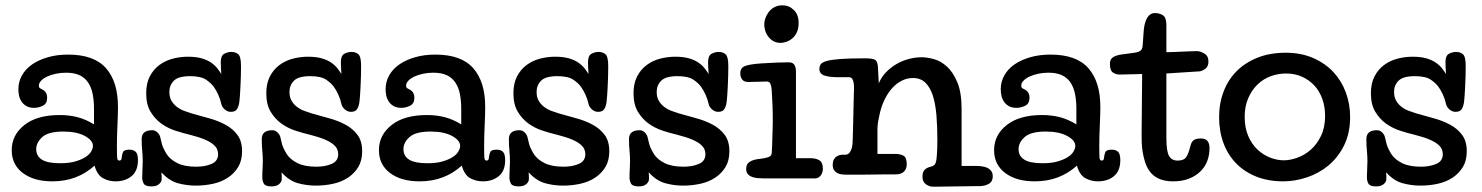

<svg xmlns="http://www.w3.org/2000/svg" viewBox="-20 -670 5567 721"><path d="M333 -261Q333 -292 328 -317Q323 -342 311 -360Q299 -378 279 -387.5Q259 -397 228 -397Q208 -397 189.5 -393Q171 -389 157 -382.5Q143 -376 134.5 -367Q126 -358 126 -349Q126 -341 130.5 -338.5Q135 -336 137 -335Q157 -326 157 -303Q157 -281 141 -273Q125 -265 108 -265Q91 -265 79.5 -271.5Q68 -278 61 -288.5Q54 -299 51.5 -311Q49 -323 49 -335Q49 -363 62.5 -387Q76 -411 100.5 -428Q125 -445 159.5 -455Q194 -465 236 -465Q333 -465 378 -414Q423 -363 423 -269Q423 -257 422.5 -238Q422 -219 421 -198.5Q420 -178 419.5 -158.5Q419 -139 419 -124Q419 -87 420 -77Q421 -67 428 -67Q433 -67 435 -70.5Q437 -74 437 -79Q438 -90 442 -99Q446 -108 466 -108Q481 -108 489.5 -100Q498 -92 498 -69Q498 -28 474 -8.5Q450 11 414 11Q388 11 366.5 -1Q345 -13 335 -48Q303 -19 263.5 -4Q224 11 177 11Q107 11 65.5 -20.5Q24 -52 24 -106Q24 -163 71.5 -200.5Q119 -238 204 -238Q240 -238 271 -230Q302 -222 333 -203ZM116 -110Q116 -84 137.5 -70.5Q159 -57 206 -57Q240 -57 263.5 -64Q287 -71 301.5 -80.5Q316 -90 322.5 -101.5Q329 -113 329 -122Q329 -143 298.5 -159.5Q268 -176 218 -176Q162 -176 139 -155.5Q116 -135 116 -110Z M586 -23Q587 -15 587 -9Q587 -3 587 3Q587 13 577 21.5Q567 30 549 30Q526 30 520 20Q514 10 514 -4Q514 -22 515 -36Q516 -50 516 -64Q516 -84 514 -104Q512 -124 512 -148Q512 -181 552 -181Q563 -181 571.5 -172.5Q580 -164 582 -154Q584 -144 588 -129Q592 -114 606 -91Q619 -71 646 -57.5Q673 -44 717 -44Q750 -44 774.5 -54.5Q799 -65 799 -91Q799 -100 795.5 -109Q792 -118 781 -127.5Q770 -137 749 -146Q728 -155 693 -164Q667 -170 638 -179.5Q609 -189 585 -206.5Q561 -224 545 -251Q529 -278 529 -320Q529 -357 542.5 -383Q556 -409 578 -425.5Q600 -442 628 -449.5Q656 -457 686 -457Q716 -457 737 -451Q758 -445 772.5 -435Q787 -425 796 -413.5Q805 -402 811 -392Q810 -405 809.5 -419Q809 -433 809 -436Q809 -461 822 -468Q835 -475 849 -475Q865 -475 875 -466Q885 -457 885 -422Q885 -405 884.5 -385Q884 -365 883 -346Q882 -327 881 -311.5Q880 -296 879 -289Q877 -272 870.5 -261Q864 -250 847 -250Q834 -250 823.5 -259.5Q813 -269 811 -280Q807 -298 799.5 -314.5Q792 -331 784 -342Q775 -356 755 -370Q735 -384 694 -384Q650 -384 633 -367Q616 -350 616 -325Q616 -305 624 -291.5Q632 -278 644.5 -268.5Q657 -259 672 -253.5Q687 -248 700 -244Q731 -235 764.5 -226Q798 -217 826 -202Q854 -187 871.5 -163.5Q889 -140 889 -102Q889 -67 874.5 -43Q860 -19 836 -3Q812 13 780.5 20Q749 27 715 27Q681 27 648 18Q615 9 586 -23Z M1037 -23Q1038 -15 1038 -9Q1038 -3 1038 3Q1038 13 1028 21.5Q1018 30 1000 30Q977 30 971 20Q965 10 965 -4Q965 -22 966 -36Q967 -50 967 -64Q967 -84 965 -104Q963 -124 963 -148Q963 -181 1003 -181Q1014 -181 1022.5 -172.5Q1031 -164 1033 -154Q1035 -144 1039 -129Q1043 -114 1057 -91Q1070 -71 1097 -57.5Q1124 -44 1168 -44Q1201 -44 1225.5 -54.5Q1250 -65 1250 -91Q1250 -100 1246.5 -109Q1243 -118 1232 -127.5Q1221 -137 1200 -146Q1179 -155 1144 -164Q1118 -170 1089 -179.5Q1060 -189 1036 -206.5Q1012 -224 996 -251Q980 -278 980 -320Q980 -357 993.5 -383Q1007 -409 1029 -425.5Q1051 -442 1079 -449.5Q1107 -457 1137 -457Q1167 -457 1188 -451Q1209 -445 1223.5 -435Q1238 -425 1247 -413.5Q1256 -402 1262 -392Q1261 -405 1260.5 -419Q1260 -433 1260 -436Q1260 -461 1273 -468Q1286 -475 1300 -475Q1316 -475 1326 -466Q1336 -457 1336 -422Q1336 -405 1335.5 -385Q1335 -365 1334 -346Q1333 -327 1332 -311.5Q1331 -296 1330 -289Q1328 -272 1321.5 -261Q1315 -250 1298 -250Q1285 -250 1274.5 -259.5Q1264 -269 1262 -280Q1258 -298 1250.5 -314.5Q1243 -331 1235 -342Q1226 -356 1206 -370Q1186 -384 1145 -384Q1101 -384 1084 -367Q1067 -350 1067 -325Q1067 -305 1075 -291.5Q1083 -278 1095.5 -268.5Q1108 -259 1123 -253.5Q1138 -248 1151 -244Q1182 -235 1215.5 -226Q1249 -217 1277 -202Q1305 -187 1322.5 -163.5Q1340 -140 1340 -102Q1340 -67 1325.5 -43Q1311 -19 1287 -3Q1263 13 1231.5 20Q1200 27 1166 27Q1132 27 1099 18Q1066 9 1037 -23Z M1712 -261Q1712 -292 1707 -317Q1702 -342 1690 -360Q1678 -378 1658 -387.5Q1638 -397 1607 -397Q1587 -397 1568.5 -393Q1550 -389 1536 -382.5Q1522 -376 1513.5 -367Q1505 -358 1505 -349Q1505 -341 1509.5 -338.5Q1514 -336 1516 -335Q1536 -326 1536 -303Q1536 -281 1520 -273Q1504 -265 1487 -265Q1470 -265 1458.5 -271.5Q1447 -278 1440 -288.5Q1433 -299 1430.5 -311Q1428 -323 1428 -335Q1428 -363 1441.5 -387Q1455 -411 1479.5 -428Q1504 -445 1538.5 -455Q1573 -465 1615 -465Q1712 -465 1757 -414Q1802 -363 1802 -269Q1802 -257 1801.5 -238Q1801 -219 1800 -198.5Q1799 -178 1798.5 -158.5Q1798 -139 1798 -124Q1798 -87 1799 -77Q1800 -67 1807 -67Q1812 -67 1814 -70.5Q1816 -74 1816 -79Q1817 -90 1821 -99Q1825 -108 1845 -108Q1860 -108 1868.5 -100Q1877 -92 1877 -69Q1877 -28 1853 -8.5Q1829 11 1793 11Q1767 11 1745.5 -1Q1724 -13 1714 -48Q1682 -19 1642.5 -4Q1603 11 1556 11Q1486 11 1444.5 -20.5Q1403 -52 1403 -106Q1403 -163 1450.5 -200.5Q1498 -238 1583 -238Q1619 -238 1650 -230Q1681 -222 1712 -203ZM1495 -110Q1495 -84 1516.5 -70.5Q1538 -57 1585 -57Q1619 -57 1642.5 -64Q1666 -71 1680.5 -80.5Q1695 -90 1701.5 -101.5Q1708 -113 1708 -122Q1708 -143 1677.5 -159.5Q1647 -176 1597 -176Q1541 -176 1518 -155.5Q1495 -135 1495 -110Z M1965 -23Q1966 -15 1966 -9Q1966 -3 1966 3Q1966 13 1956 21.5Q1946 30 1928 30Q1905 30 1899 20Q1893 10 1893 -4Q1893 -22 1894 -36Q1895 -50 1895 -64Q1895 -84 1893 -104Q1891 -124 1891 -148Q1891 -181 1931 -181Q1942 -181 1950.5 -172.5Q1959 -164 1961 -154Q1963 -144 1967 -129Q1971 -114 1985 -91Q1998 -71 2025 -57.5Q2052 -44 2096 -44Q2129 -44 2153.5 -54.5Q2178 -65 2178 -91Q2178 -100 2174.5 -109Q2171 -118 2160 -127.5Q2149 -137 2128 -146Q2107 -155 2072 -164Q2046 -170 2017 -179.5Q1988 -189 1964 -206.5Q1940 -224 1924 -251Q1908 -278 1908 -320Q1908 -357 1921.5 -383Q1935 -409 1957 -425.5Q1979 -442 2007 -449.5Q2035 -457 2065 -457Q2095 -457 2116 -451Q2137 -445 2151.5 -435Q2166 -425 2175 -413.5Q2184 -402 2190 -392Q2189 -405 2188.5 -419Q2188 -433 2188 -436Q2188 -461 2201 -468Q2214 -475 2228 -475Q2244 -475 2254 -466Q2264 -457 2264 -422Q2264 -405 2263.5 -385Q2263 -365 2262 -346Q2261 -327 2260 -311.5Q2259 -296 2258 -289Q2256 -272 2249.5 -261Q2243 -250 2226 -250Q2213 -250 2202.5 -259.5Q2192 -269 2190 -280Q2186 -298 2178.5 -314.5Q2171 -331 2163 -342Q2154 -356 2134 -370Q2114 -384 2073 -384Q2029 -384 2012 -367Q1995 -350 1995 -325Q1995 -305 2003 -291.5Q2011 -278 2023.5 -268.5Q2036 -259 2051 -253.5Q2066 -248 2079 -244Q2110 -235 2143.5 -226Q2177 -217 2205 -202Q2233 -187 2250.5 -163.5Q2268 -140 2268 -102Q2268 -67 2253.5 -43Q2239 -19 2215 -3Q2191 13 2159.5 20Q2128 27 2094 27Q2060 27 2027 18Q1994 9 1965 -23Z M2416 -23Q2417 -15 2417 -9Q2417 -3 2417 3Q2417 13 2407 21.5Q2397 30 2379 30Q2356 30 2350 20Q2344 10 2344 -4Q2344 -22 2345 -36Q2346 -50 2346 -64Q2346 -84 2344 -104Q2342 -124 2342 -148Q2342 -181 2382 -181Q2393 -181 2401.5 -172.5Q2410 -164 2412 -154Q2414 -144 2418 -129Q2422 -114 2436 -91Q2449 -71 2476 -57.5Q2503 -44 2547 -44Q2580 -44 2604.5 -54.5Q2629 -65 2629 -91Q2629 -100 2625.5 -109Q2622 -118 2611 -127.5Q2600 -137 2579 -146Q2558 -155 2523 -164Q2497 -170 2468 -179.5Q2439 -189 2415 -206.5Q2391 -224 2375 -251Q2359 -278 2359 -320Q2359 -357 2372.5 -383Q2386 -409 2408 -425.5Q2430 -442 2458 -449.5Q2486 -457 2516 -457Q2546 -457 2567 -451Q2588 -445 2602.5 -435Q2617 -425 2626 -413.5Q2635 -402 2641 -392Q2640 -405 2639.5 -419Q2639 -433 2639 -436Q2639 -461 2652 -468Q2665 -475 2679 -475Q2695 -475 2705 -466Q2715 -457 2715 -422Q2715 -405 2714.5 -385Q2714 -365 2713 -346Q2712 -327 2711 -311.5Q2710 -296 2709 -289Q2707 -272 2700.5 -261Q2694 -250 2677 -250Q2664 -250 2653.5 -259.5Q2643 -269 2641 -280Q2637 -298 2629.5 -314.5Q2622 -331 2614 -342Q2605 -356 2585 -370Q2565 -384 2524 -384Q2480 -384 2463 -367Q2446 -350 2446 -325Q2446 -305 2454 -291.5Q2462 -278 2474.5 -268.5Q2487 -259 2502 -253.5Q2517 -248 2530 -244Q2561 -235 2594.5 -226Q2628 -217 2656 -202Q2684 -187 2701.5 -163.5Q2719 -140 2719 -102Q2719 -67 2704.5 -43Q2690 -19 2666 -3Q2642 13 2610.5 20Q2579 27 2545 27Q2511 27 2478 18Q2445 9 2416 -23Z M2969 -76H3022Q3044 -76 3057 -68Q3070 -60 3070 -37Q3070 -21 3061.5 -10.5Q3053 0 3040 0H2851Q2839 0 2826.5 -1Q2814 -2 2804.5 -5.5Q2795 -9 2788.5 -16Q2782 -23 2782 -36Q2782 -55 2797 -63.5Q2812 -72 2838 -74Q2854 -76 2865.5 -80Q2877 -84 2878 -95Q2879 -106 2879.5 -123Q2880 -140 2880.5 -157.5Q2881 -175 2881.5 -190Q2882 -205 2882 -213Q2882 -247 2881 -272.5Q2880 -298 2878 -331Q2877 -345 2873.5 -354.5Q2870 -364 2859 -364Q2856 -364 2846 -363.5Q2836 -363 2825 -363Q2814 -363 2804 -362.5Q2794 -362 2791 -362Q2774 -362 2767 -371.5Q2760 -381 2760 -395Q2760 -415 2777.5 -422Q2795 -429 2840 -432Q2869 -434 2897 -435Q2925 -436 2942 -436Q2957 -436 2963 -426.5Q2969 -417 2969 -401ZM2850 -580Q2850 -589 2854 -601Q2858 -613 2866 -624Q2874 -635 2887 -642.5Q2900 -650 2918 -650Q2943 -650 2961 -632.5Q2979 -615 2979 -584Q2979 -563 2972.5 -549Q2966 -535 2955.5 -526Q2945 -517 2933 -513Q2921 -509 2911 -509Q2885 -509 2867.5 -529.5Q2850 -550 2850 -580Z M3591 -47H3645Q3655 -47 3666.5 -45.5Q3678 -44 3687 -40Q3696 -36 3702 -28Q3708 -20 3708 -8Q3708 12 3693 20.5Q3678 29 3657 29Q3654 29 3640.5 29Q3627 29 3608.5 29.5Q3590 30 3569 30Q3548 30 3530 30.5Q3512 31 3498.5 31Q3485 31 3483 31Q3470 31 3457 22Q3444 13 3444 -7Q3444 -24 3452.5 -32.5Q3461 -41 3475 -44Q3489 -47 3493 -57Q3497 -67 3498 -86Q3499 -100 3499.5 -112Q3500 -124 3500 -143Q3500 -194 3496.5 -237Q3493 -280 3483 -311Q3473 -342 3455 -359.5Q3437 -377 3409 -377Q3387 -377 3368.5 -368Q3350 -359 3336 -345Q3322 -331 3312 -314.5Q3302 -298 3296 -283Q3295 -281 3291.5 -271Q3288 -261 3284.5 -247Q3281 -233 3278 -216.5Q3275 -200 3275 -186V-92H3342Q3360 -92 3372.5 -85.5Q3385 -79 3385 -53Q3385 -36 3374.5 -25.5Q3364 -15 3342 -15Q3339 -15 3326 -15Q3313 -15 3293.5 -15Q3274 -15 3252 -14.5Q3230 -14 3210.5 -14Q3191 -14 3177 -14Q3163 -14 3159 -14Q3151 -14 3142 -15Q3133 -16 3125.5 -19.5Q3118 -23 3112.5 -30.5Q3107 -38 3107 -51Q3107 -63 3111 -70.5Q3115 -78 3121 -82Q3127 -86 3133 -87.5Q3139 -89 3143 -89H3154Q3164 -89 3170 -96.5Q3176 -104 3178.5 -113.5Q3181 -123 3181.5 -132Q3182 -141 3182 -143Q3182 -146 3183 -174.5Q3184 -203 3184.5 -237.5Q3185 -272 3186 -302.5Q3187 -333 3187 -340Q3187 -380 3169 -380H3129Q3094 -380 3075.5 -386.5Q3057 -393 3057 -411Q3057 -421 3062 -428.5Q3067 -436 3084.5 -441Q3102 -446 3136 -448.5Q3170 -451 3228 -451Q3259 -451 3267.5 -444.5Q3276 -438 3277 -415L3280 -357Q3290 -381 3307.5 -399Q3325 -417 3346.5 -429.5Q3368 -442 3392.5 -448.5Q3417 -455 3441 -455Q3461 -455 3487 -448Q3513 -441 3536 -420Q3559 -399 3575 -361Q3591 -323 3591 -260Z M4022 -261Q4022 -292 4017 -317Q4012 -342 4000 -360Q3988 -378 3968 -387.5Q3948 -397 3917 -397Q3897 -397 3878.5 -393Q3860 -389 3846 -382.5Q3832 -376 3823.5 -367Q3815 -358 3815 -349Q3815 -341 3819.5 -338.5Q3824 -336 3826 -335Q3846 -326 3846 -303Q3846 -281 3830 -273Q3814 -265 3797 -265Q3780 -265 3768.5 -271.5Q3757 -278 3750 -288.5Q3743 -299 3740.5 -311Q3738 -323 3738 -335Q3738 -363 3751.5 -387Q3765 -411 3789.5 -428Q3814 -445 3848.5 -455Q3883 -465 3925 -465Q4022 -465 4067 -414Q4112 -363 4112 -269Q4112 -257 4111.5 -238Q4111 -219 4110 -198.5Q4109 -178 4108.5 -158.5Q4108 -139 4108 -124Q4108 -87 4109 -77Q4110 -67 4117 -67Q4122 -67 4124 -70.5Q4126 -74 4126 -79Q4127 -90 4131 -99Q4135 -108 4155 -108Q4170 -108 4178.5 -100Q4187 -92 4187 -69Q4187 -28 4163 -8.5Q4139 11 4103 11Q4077 11 4055.5 -1Q4034 -13 4024 -48Q3992 -19 3952.5 -4Q3913 11 3866 11Q3796 11 3754.5 -20.5Q3713 -52 3713 -106Q3713 -163 3760.5 -200.5Q3808 -238 3893 -238Q3929 -238 3960 -230Q3991 -222 4022 -203ZM3805 -110Q3805 -84 3826.5 -70.5Q3848 -57 3895 -57Q3929 -57 3952.5 -64Q3976 -71 3990.5 -80.5Q4005 -90 4011.5 -101.5Q4018 -113 4018 -122Q4018 -143 3987.5 -159.5Q3957 -176 3907 -176Q3851 -176 3828 -155.5Q3805 -135 3805 -110Z M4269 -392Q4250 -392 4226 -391Q4202 -390 4184 -390Q4171 -390 4159.5 -397.5Q4148 -405 4148 -430Q4148 -449 4161 -456Q4174 -463 4189 -465L4240 -472Q4255 -474 4262.5 -479.5Q4270 -485 4271 -500Q4273 -524 4274.5 -549Q4276 -574 4282 -590Q4293 -621 4317 -621Q4333 -621 4346.5 -613Q4360 -605 4360 -575V-474Q4366 -474 4382.5 -474.5Q4399 -475 4418 -476Q4437 -477 4453.5 -477.5Q4470 -478 4475 -478Q4487 -478 4502.5 -469Q4518 -460 4518 -439Q4518 -420 4506 -411.5Q4494 -403 4484 -402Q4453 -400 4421 -398Q4389 -396 4360 -394V-152Q4360 -102 4370 -84.5Q4380 -67 4402 -67Q4424 -67 4433 -78Q4442 -89 4450 -121Q4454 -138 4463 -144Q4472 -150 4489 -150Q4507 -150 4514.5 -140.5Q4522 -131 4522 -114Q4522 -88 4513.5 -65.5Q4505 -43 4487.5 -26Q4470 -9 4444.5 1Q4419 11 4385 11Q4322 11 4295 -30Q4285 -45 4279.5 -63Q4274 -81 4271 -99Q4268 -117 4267.5 -134Q4267 -151 4267 -165Z M5050 -231Q5050 -170 5027.5 -124.5Q5005 -79 4969 -49Q4933 -19 4888 -4Q4843 11 4799 11Q4743 11 4698.5 -6.5Q4654 -24 4622.5 -56Q4591 -88 4574.5 -132.5Q4558 -177 4558 -230Q4558 -282 4575 -326.5Q4592 -371 4624 -403Q4656 -435 4702.5 -453.5Q4749 -472 4808 -472Q4866 -472 4911.5 -452Q4957 -432 4987.5 -399Q5018 -366 5034 -322.5Q5050 -279 5050 -231ZM4810 -394Q4779 -394 4751 -383.5Q4723 -373 4701.5 -352Q4680 -331 4667 -300.5Q4654 -270 4654 -231Q4654 -190 4667.5 -159Q4681 -128 4702.5 -108Q4724 -88 4750 -78Q4776 -68 4801 -68Q4825 -68 4852.5 -78Q4880 -88 4903 -108.5Q4926 -129 4941 -160.5Q4956 -192 4956 -235Q4956 -269 4945.5 -298.5Q4935 -328 4915.5 -349Q4896 -370 4869 -382Q4842 -394 4810 -394Z M5185 -23Q5186 -15 5186 -9Q5186 -3 5186 3Q5186 13 5176 21.5Q5166 30 5148 30Q5125 30 5119 20Q5113 10 5113 -4Q5113 -22 5114 -36Q5115 -50 5115 -64Q5115 -84 5113 -104Q5111 -124 5111 -148Q5111 -181 5151 -181Q5162 -181 5170.5 -172.5Q5179 -164 5181 -154Q5183 -144 5187 -129Q5191 -114 5205 -91Q5218 -71 5245 -57.5Q5272 -44 5316 -44Q5349 -44 5373.5 -54.5Q5398 -65 5398 -91Q5398 -100 5394.5 -109Q5391 -118 5380 -127.5Q5369 -137 5348 -146Q5327 -155 5292 -164Q5266 -170 5237 -179.5Q5208 -189 5184 -206.5Q5160 -224 5144 -251Q5128 -278 5128 -320Q5128 -357 5141.5 -383Q5155 -409 5177 -425.5Q5199 -442 5227 -449.5Q5255 -457 5285 -457Q5315 -457 5336 -451Q5357 -445 5371.5 -435Q5386 -425 5395 -413.5Q5404 -402 5410 -392Q5409 -405 5408.5 -419Q5408 -433 5408 -436Q5408 -461 5421 -468Q5434 -475 5448 -475Q5464 -475 5474 -466Q5484 -457 5484 -422Q5484 -405 5483.5 -385Q5483 -365 5482 -346Q5481 -327 5480 -311.5Q5479 -296 5478 -289Q5476 -272 5469.5 -261Q5463 -250 5446 -250Q5433 -250 5422.5 -259.5Q5412 -269 5410 -280Q5406 -298 5398.5 -314.5Q5391 -331 5383 -342Q5374 -356 5354 -370Q5334 -384 5293 -384Q5249 -384 5232 -367Q5215 -350 5215 -325Q5215 -305 5223 -291.5Q5231 -278 5243.5 -268.5Q5256 -259 5271 -253.5Q5286 -248 5299 -244Q5330 -235 5363.5 -226Q5397 -217 5425 -202Q5453 -187 5470.5 -163.5Q5488 -140 5488 -102Q5488 -67 5473.5 -43Q5459 -19 5435 -3Q5411 13 5379.5 20Q5348 27 5314 27Q5280 27 5247 18Q5214 9 5185 -23Z"/></svg>

Font: Life Savers ExtraBold
Style: Regular
Weight: 800
Designer: Pablo Impallari, Rodrigo Fuenzalida, Brenda Gallo
Foundry: Pablo Impallari, Rodrigo Fuenzalida, Brenda Gallo
Version: Version 3.001; ttfautohint (v0.95) -l 8 -r 50 -G 200 -x 14 -